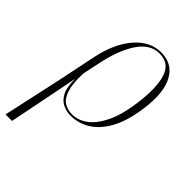

<svg xmlns="http://www.w3.org/2000/svg" viewBox="-276 -643 980 980"><g transform="rotate(45 214.0 -153.0)"><path d="M-46 240 23 -75 67 -288Q92 -407 152.5 -476.5Q213 -546 292 -546Q374 -546 411.5 -478Q449 -410 431 -279Q417 -177 381.5 -113Q346 -49 297 -19.5Q248 10 193 10Q164 10 137 -2.5Q110 -15 93 -46.5Q76 -78 77 -136H76L1 240ZM193 0Q237 0 276.5 -29Q316 -58 345.5 -119Q375 -180 388 -276Q405 -398 383.5 -467Q362 -536 290 -536Q223 -536 176.5 -466.5Q130 -397 106 -278L87 -188Q84 -117 96.5 -75.5Q109 -34 134 -17Q159 0 193 0Z"/></g></svg>

Font: Noto Serif Display SemiCondensed ExtraLight
Style: Italic
Weight: 200
Width: 4
Italic angle: -12°
Designer: Monotype Design Team
Foundry: Monotype Imaging Inc.
Version: Version 2.009